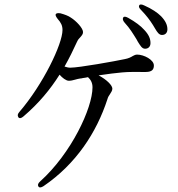

<svg xmlns="http://www.w3.org/2000/svg" viewBox="-20 -802 790 851"><path d="M585 -628 591 -617C602 -600 609 -586 623 -586C638 -586 647 -596 647 -611C647 -630 640 -648 619 -670C604 -687 580 -705 548 -723C537 -729 529 -730 526 -724C523 -719 524 -711 532 -702C556 -676 570 -652 585 -628ZM61 -283C65 -276 74 -277 84 -286C152 -344 203 -406 244 -471C256 -457 273 -444 285 -444C294 -444 303 -446 313 -449C320 -451 328 -453 335 -454C339 -454 343 -455 347 -456C354 -457 362 -458 370 -460C382 -449 390 -435 390 -415C390 -323 296 -122 158 2C149 10 146 18 150 24C154 31 162 30 173 23C318 -76 408 -215 456 -362C459 -373 463 -378 467 -384C472 -392 478 -400 478 -409C478 -424 453 -449 417 -468C457 -474 497 -479 521 -481C551 -484 586 -483 611 -483H626C656 -483 662 -496 662 -512C662 -537 618 -560 588 -560C580 -560 575 -557 569 -554C561 -549 550 -543 533 -540C491 -531 331 -502 291 -502C283 -502 276 -504 266 -507C287 -544 305 -581 321 -616C326 -627 330 -631 335 -636C342 -644 348 -650 348 -660C348 -677 318 -709 294 -724C283 -732 266 -738 248 -743C236 -745 229 -743 227 -739C225 -735 228 -728 235 -719C250 -702 257 -689 257 -669C257 -607 171 -428 66 -306C58 -297 57 -290 61 -283ZM605 -758C630 -732 644 -713 658 -691L667 -676C677 -659 685 -647 698 -647C713 -647 722 -657 722 -672C722 -691 714 -709 694 -730C678 -746 653 -763 619 -778C607 -784 599 -783 597 -778C594 -772 597 -766 605 -758Z"/></svg>

Font: 寒蝉锦书宋 CompactLight
Style: Bold
Weight: 400
Width: 4
Designer: 寒蝉锦书宋{Warren} 思源宋体{Ryoko NISHIZUKA 西塚涼子 (kana & ideographs); Frank Grießhammer (Latin, Greek & Cyrillic); Wenlong ZHANG 
Foundry: Adobe & ChillType
Version: Version 2.000;Glyphs 3.1.1 (3135)